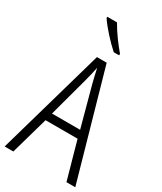

<svg xmlns="http://www.w3.org/2000/svg" viewBox="-232 -1095 937 1111"><g transform="rotate(30 236.0 -539.5)"><path d="M204 -1013H139V-1005C168 -960 232 -891 274 -854H310V-864C275 -905 231 -964 204 -1013ZM413 -66H472L269 -781H204L0 -66H58L129 -316H343ZM258 -634 330 -368H142L214 -634C222 -666 230 -697 236 -728C242 -698 251 -664 258 -634Z"/></g></svg>

Font: Noto Sans Malayalam UI Condensed Light
Style: Regular
Weight: 300
Width: 3
Designer: Jelle Bosma - Monotype Design Team
Foundry: Monotype Imaging Inc.
Version: Version 2.104